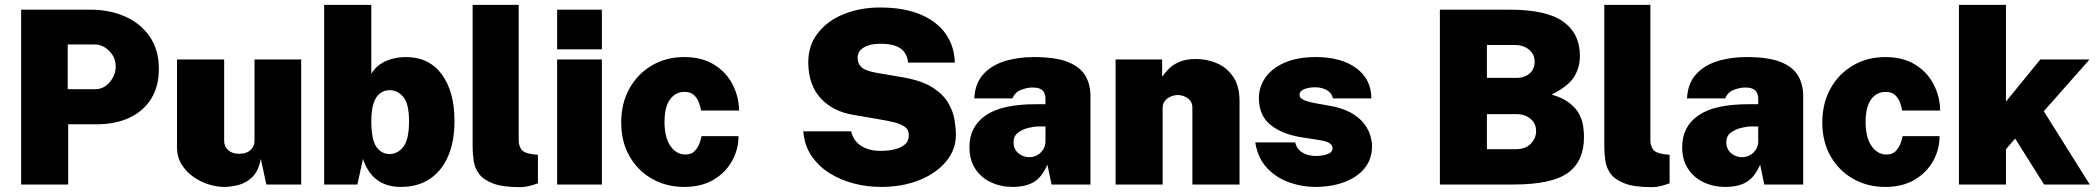

<svg xmlns="http://www.w3.org/2000/svg" viewBox="-20 -763 8668 794"><path d="M67.5 0V-723H353.5Q433.5 -723 497.8 -694.5Q562 -666 599.5 -611.2Q637 -556.5 637 -478Q637 -406.5 605.5 -355.2Q574 -304 516 -276.5Q458 -249 378.5 -249H262V0ZM260 -394H372.5Q409.5 -394 434 -423.5Q458.5 -453 458.5 -488Q458.5 -525.5 431.8 -552.2Q405 -579 372.5 -579H260Z M907.5 10Q876 10 842 -0.8Q808 -11.5 778.5 -32.5Q749 -53.5 730.5 -83.8Q712 -114 712 -153V-517H907V-180Q907 -157.5 923.5 -142.2Q940 -127 969.5 -127Q999 -127 1015.8 -142.2Q1032.5 -157.5 1032.5 -180V-517H1225.5V0H1081.5L1058.5 -106Q1049 -54.5 1022.5 -29.8Q996 -5 964.2 2.5Q932.5 10 907.5 10Z M1637.5 10Q1606 10 1581 2Q1556 -6 1536.8 -21Q1517.5 -36 1503.8 -57.5Q1490 -79 1481 -106L1458 0H1320.5V-743H1515.5V-458Q1527.5 -478 1544 -491.2Q1560.5 -504.5 1579.8 -512.2Q1599 -520 1619 -523.5Q1639 -527 1658.5 -527Q1754 -527 1806.8 -455.8Q1859.5 -384.5 1859.5 -262Q1859.5 -179.5 1833.8 -118.5Q1808 -57.5 1758.5 -23.8Q1709 10 1637.5 10ZM1591.5 -126Q1624.5 -126 1648 -155.8Q1671.5 -185.5 1671.5 -262Q1671.5 -334 1648 -362Q1624.5 -390 1591.5 -390Q1569 -390 1551.8 -377.2Q1534.5 -364.5 1525 -336.2Q1515.5 -308 1515.5 -262Q1515.5 -185.5 1536.5 -155.8Q1557.5 -126 1591.5 -126Z M2131 11Q2059.5 11 2019.2 -4.2Q1979 -19.5 1961 -44Q1943 -68.5 1938.8 -98Q1934.5 -127.5 1934.5 -156V-743H2125V-182Q2125 -163.5 2134.5 -147Q2144 -130.5 2183.5 -125L2204.5 -123V-5Q2187 1.5 2168.5 6.2Q2150 11 2131 11Z M2469 -517V0H2284V-517ZM2469 -723V-559H2284V-723Z M2809.5 -527Q2882.5 -527 2932.8 -496Q2983 -465 3009.2 -414.5Q3035.5 -364 3036.5 -306H2879Q2877 -320.5 2870.5 -338.5Q2864 -356.5 2850 -369.8Q2836 -383 2811 -383Q2773.5 -383 2750.8 -351.8Q2728 -320.5 2728 -258Q2728 -194.5 2752.5 -159.2Q2777 -124 2815 -124Q2839.5 -124 2853.2 -138.8Q2867 -153.5 2873.2 -171.5Q2879.5 -189.5 2881 -200H3034Q3034 -145 3007.2 -97Q2980.5 -49 2930.5 -19.5Q2880.5 10 2809.5 10Q2735.5 10 2676.5 -23.5Q2617.5 -57 2583.2 -117Q2549 -177 2549 -256Q2549 -336 2583 -397Q2617 -458 2676 -492.5Q2735 -527 2809.5 -527Z M3622.5 10Q3566.5 10 3511.8 -4Q3457 -18 3411.2 -46.5Q3365.5 -75 3336 -118.2Q3306.5 -161.5 3302 -220H3500Q3505.5 -194.5 3521.5 -176.5Q3537.5 -158.5 3563 -148.8Q3588.5 -139 3621.5 -139Q3651.5 -139 3678.2 -145Q3705 -151 3721.8 -165.2Q3738.5 -179.5 3738.5 -205Q3738.5 -227 3721.2 -239Q3704 -251 3676.8 -257.5Q3649.5 -264 3619.5 -269L3509 -288Q3426 -301.5 3375.2 -355.2Q3324.5 -409 3322.5 -501Q3321.5 -574 3361.8 -625.8Q3402 -677.5 3469.8 -704.8Q3537.5 -732 3619.5 -732Q3718.5 -732 3787 -703Q3855.5 -674 3891.2 -622.5Q3927 -571 3928.5 -504H3735.5Q3732.5 -532 3718.5 -549.2Q3704.5 -566.5 3680.8 -574.2Q3657 -582 3623.5 -582Q3595.5 -582 3576.8 -576.8Q3558 -571.5 3547 -563.2Q3536 -555 3531.2 -545Q3526.5 -535 3526.5 -525Q3526.5 -500.5 3542 -485.5Q3557.5 -470.5 3604 -462L3715 -443Q3792.5 -429.5 3836.5 -401.2Q3880.5 -373 3901.2 -337.5Q3922 -302 3927.5 -267Q3933 -232 3933 -205Q3933 -143.5 3892.2 -94.8Q3851.5 -46 3781.5 -18Q3711.5 10 3622.5 10Z M4167.5 10Q4119 10 4078.2 -9Q4037.5 -28 4013.2 -64.8Q3989 -101.5 3989 -155Q3989 -239 4055.8 -285.5Q4122.5 -332 4263.5 -332H4303.5V-354Q4303.5 -379 4289.8 -390.5Q4276 -402 4246.5 -401Q4226.5 -400.5 4202.5 -391.5Q4178.5 -382.5 4166.5 -356H4009Q4012 -417 4045.5 -454.8Q4079 -492.5 4134 -509.8Q4189 -527 4255.5 -527Q4345.5 -527 4396.5 -506.5Q4447.5 -486 4468.5 -449.8Q4489.5 -413.5 4489.5 -366V0H4328.5L4311.5 -82Q4288.5 -29.5 4254.5 -9.8Q4220.5 10 4167.5 10ZM4236 -113Q4250 -113 4262.2 -118Q4274.5 -123 4283.5 -131.8Q4292.5 -140.5 4297.8 -151.5Q4303 -162.5 4303.5 -175V-240H4272.5Q4257 -240 4233 -234.2Q4209 -228.5 4190.2 -214.5Q4171.5 -200.5 4171.5 -175Q4171.5 -146 4191.2 -129.5Q4211 -113 4236 -113Z M4593.5 0V-517H4786V-445.5Q4797 -462 4814 -479Q4831 -496 4858 -507.5Q4885 -519 4925.5 -519Q4971 -519 5012.2 -501.5Q5053.5 -484 5079.8 -445.5Q5106 -407 5106 -344V0H4911V-317.5Q4911 -343 4892 -356.5Q4873 -370 4851 -370Q4837 -370 4822.2 -364Q4807.5 -358 4797.8 -346.2Q4788 -334.5 4788 -317.5V0Z M5419 10Q5365 10 5312 -8.5Q5259 -27 5220.5 -67.5Q5182 -108 5171 -174H5336Q5342.5 -149 5359 -137Q5375.5 -125 5392.5 -121.5Q5409.5 -118 5418 -118Q5450.5 -118 5470.5 -125.8Q5490.5 -133.5 5490.5 -149Q5490.5 -163.5 5477 -171.8Q5463.5 -180 5428.5 -185L5352 -197Q5278 -210.5 5232.5 -248Q5187 -285.5 5186 -355Q5185.5 -403 5212.8 -442Q5240 -481 5292.8 -504Q5345.5 -527 5421 -527Q5527 -527 5589 -481Q5651 -435 5651 -356H5492.5Q5487 -379.5 5466 -390.8Q5445 -402 5418.5 -402Q5391.5 -402 5372.8 -394Q5354 -386 5354 -371Q5354 -357.5 5372 -349.2Q5390 -341 5431.5 -334L5498 -322Q5548 -310 5578.8 -289.5Q5609.5 -269 5625.8 -245.2Q5642 -221.5 5648 -198.8Q5654 -176 5654 -160Q5654 -104.5 5622.8 -66.8Q5591.5 -29 5538.2 -9.5Q5485 10 5419 10Z M5934.5 0V-723H6223.5Q6375 -723 6444.2 -673.8Q6513.5 -624.5 6513.5 -532Q6513.5 -482 6488.5 -443.5Q6463.5 -405 6396.5 -372Q6444 -358 6471.2 -336.5Q6498.5 -315 6511 -290.5Q6523.5 -266 6527 -241.8Q6530.5 -217.5 6530.5 -197Q6530.5 -96 6463.8 -48Q6397 0 6239.5 0ZM6129 -146H6246.5Q6289.5 -146 6311 -169.2Q6332.5 -192.5 6332.5 -221Q6332.5 -241 6322.5 -256.8Q6312.5 -272.5 6294.2 -281.8Q6276 -291 6251.5 -291H6129ZM6129 -441H6251.5Q6269 -441 6282.8 -446Q6296.5 -451 6306.2 -459.8Q6316 -468.5 6321.2 -480.8Q6326.5 -493 6326.5 -507Q6326.5 -539.5 6302.8 -558.2Q6279 -577 6244.5 -577H6129Z M6811 11Q6739.5 11 6699.2 -4.2Q6659 -19.5 6641 -44Q6623 -68.5 6618.8 -98Q6614.5 -127.5 6614.5 -156V-743H6805V-182Q6805 -163.5 6814.5 -147Q6824 -130.5 6863.5 -125L6884.5 -123V-5Q6867 1.5 6848.5 6.2Q6830 11 6811 11Z M7115 10Q7066.5 10 7025.8 -9Q6985 -28 6960.8 -64.8Q6936.5 -101.5 6936.5 -155Q6936.5 -239 7003.2 -285.5Q7070 -332 7211 -332H7251V-354Q7251 -379 7237.2 -390.5Q7223.5 -402 7194 -401Q7174 -400.5 7150 -391.5Q7126 -382.5 7114 -356H6956.5Q6959.5 -417 6993 -454.8Q7026.5 -492.5 7081.5 -509.8Q7136.5 -527 7203 -527Q7293 -527 7344 -506.5Q7395 -486 7416 -449.8Q7437 -413.5 7437 -366V0H7276L7259 -82Q7236 -29.5 7202 -9.8Q7168 10 7115 10ZM7183.5 -113Q7197.5 -113 7209.8 -118Q7222 -123 7231 -131.8Q7240 -140.5 7245.2 -151.5Q7250.5 -162.5 7251 -175V-240H7220Q7204.5 -240 7180.5 -234.2Q7156.5 -228.5 7137.8 -214.5Q7119 -200.5 7119 -175Q7119 -146 7138.8 -129.5Q7158.5 -113 7183.5 -113Z M7776.5 -527Q7849.5 -527 7899.8 -496Q7950 -465 7976.2 -414.5Q8002.5 -364 8003.5 -306H7846Q7844 -320.5 7837.5 -338.5Q7831 -356.5 7817 -369.8Q7803 -383 7778 -383Q7740.5 -383 7717.8 -351.8Q7695 -320.5 7695 -258Q7695 -194.5 7719.5 -159.2Q7744 -124 7782 -124Q7806.5 -124 7820.2 -138.8Q7834 -153.5 7840.2 -171.5Q7846.5 -189.5 7848 -200H8001Q8001 -145 7974.2 -97Q7947.5 -49 7897.5 -19.5Q7847.5 10 7776.5 10Q7702.5 10 7643.5 -23.5Q7584.5 -57 7550.2 -117Q7516 -177 7516 -256Q7516 -336 7550 -397Q7584 -458 7643 -492.5Q7702 -527 7776.5 -527Z M8622 0H8433L8313.5 -190L8275.5 -146V0H8081V-743H8275.5V-343L8417.5 -517H8621L8432 -303Z"/></svg>

Font: Public Sans Black
Style: Regular
Weight: 900
Designer: The Public Sans Project Authors: Dan O. Williams and USWDS (Libre Franklin designed by Pablo Impallari and Rodrigo Fuenz
Version: Version 1.007